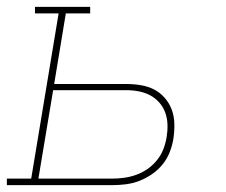

<svg xmlns="http://www.w3.org/2000/svg" viewBox="-38 -540 658 560"><path d="M-18 0V-19H53L133 -501H64V-520H225V-501H154L120 -295H330Q352 -295 373 -291.5Q394 -288 411.5 -279Q429 -270 442.5 -254.5Q456 -239 463 -220Q470 -201 470.5 -179.5Q471 -158 468 -137Q465 -117 457.5 -97.5Q450 -78 437 -61.5Q424 -45 406 -32.5Q388 -20 368.5 -12.5Q349 -5 329 -2.5Q309 0 289 0ZM74 -19H289Q306 -19 324 -21.5Q342 -24 359 -30Q376 -36 392 -47Q408 -58 420 -73Q432 -88 438.5 -105Q445 -122 448 -140Q451 -158 450.5 -176.5Q450 -195 444 -211.5Q438 -228 426.5 -241Q415 -254 400 -262Q385 -270 367 -273.5Q349 -277 330 -277H117Z"/></svg>

Font: Iosevka Etoile Thin Oblique
Style: Regular
Weight: 100
Italic angle: -9°
Designer: Belleve Invis
Foundry: Belleve Invis
Version: Version 15.5.2; ttfautohint (v1.8.4)